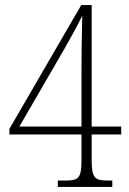

<svg xmlns="http://www.w3.org/2000/svg" viewBox="-20 -734 508 754"><path d="M207 0H421V-25H403C353 -25 340 -34 340 -105V-206H456V-237H340V-714H299L17 -228V-206H300V-105C300 -34 288 -25 238 -25H207ZM56 -237 212 -506C238 -550 293 -649 303 -672C301 -609 300 -503 300 -445V-237Z"/></svg>

Font: Noto Serif Thai Condensed ExtraLight
Style: Regular
Weight: 200
Width: 3
Designer: Monotype Design Team
Foundry: Monotype Imaging Inc.
Version: Version 2.002